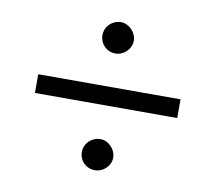

<svg xmlns="http://www.w3.org/2000/svg" viewBox="-65 -603 771 687"><g transform="rotate(10 320.5 -259.0)"><path d="M378 -470C378 -500 351 -528 322 -528C290 -528 264 -503 264 -471C264 -439 289 -414 321 -414C351 -414 378 -440 378 -470ZM579 -225V-293H62V-225ZM378 -45C378 -76 351 -103 322 -103C290 -103 264 -78 264 -46C264 -14 289 10 321 10C351 10 378 -15 378 -45Z"/></g></svg>

Font: STIX Two Math
Style: Regular
Weight: 400
Designer: Ross Mills, John Hudson & Paul Hanslow, Tiro Typeworks Ltd; with portions MicroPress Inc., with additions and correction
Foundry: Tiro Typeworks Ltd
Version: Version 2.02 b142